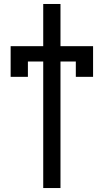

<svg xmlns="http://www.w3.org/2000/svg" viewBox="-20 -743 528 978"><path d="M366.2 -351.6H454.1V-429.7H366.2ZM34.2 -351.6H122.1V-429.7H34.2ZM288.1 -722.7H200.2V-507.8H34.2V-429.7H200.2V214.8H288.1V-429.7H454.1V-507.8H288.1Z"/></svg>

Font: Giphurs SC
Style: Regular
Weight: 400
Version: Version 0.920